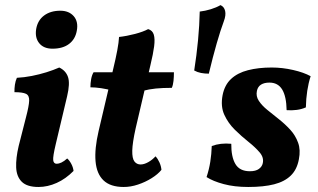

<svg xmlns="http://www.w3.org/2000/svg" viewBox="-20 -736 1268 765"><path d="M133.4 9Q87.9 9 66.9 -11.6Q46 -32.2 44.4 -68.9Q42.9 -105.6 54.4 -154.3L83.9 -270.1Q95.3 -313.3 96.2 -334.5Q97.1 -355.6 83.6 -362.2Q70.1 -368.7 37.6 -368.7Q37.2 -383.3 39.4 -398.6Q41.7 -413.8 47.3 -426Q76.4 -427.5 106.7 -433.4Q137 -439.4 165.1 -448.1Q193.1 -456.9 216.1 -467Q242.4 -454.5 251 -429Q259.6 -403.4 247.3 -351.9L202.2 -162Q190.3 -112 192 -97.7Q193.7 -83.5 206.1 -83.5Q214.1 -83.5 224.7 -88.4Q235.3 -93.3 247.7 -104.6Q256.7 -97 264.1 -83Q271.5 -69 273 -54.9Q241.9 -23.3 205.9 -7.2Q169.8 9 133.4 9ZM189.1 -542Q154.1 -542 136.4 -563.7Q118.6 -585.5 124.1 -620.3Q130.1 -655.1 155.7 -674.2Q181.3 -693.3 220.4 -693.3Q254.8 -693.3 273.9 -671.4Q292.9 -649.4 285.9 -613Q279.9 -579.7 255.1 -560.9Q230.3 -542 189.1 -542Z M472.9 9Q420 9 392.5 -17.2Q365 -43.4 360.7 -93.4Q356.4 -143.3 373 -214.3L430.3 -458Q441.3 -503.5 447.3 -535.6Q453.3 -567.7 454.3 -588.7Q485.2 -592.2 517.9 -600.8Q550.6 -609.4 570.3 -620Q587.7 -615 592.8 -597.9Q597.9 -580.9 594.1 -551.1Q590.3 -521.4 579.4 -476.6L520.3 -223.9Q507.8 -167.3 507 -136.2Q506.3 -105 515.5 -92.8Q524.7 -80.7 540.2 -80.7Q554 -80.7 570.4 -89.8Q586.7 -98.8 599.6 -113.1Q608.6 -103.9 615.4 -88.7Q622.2 -73.4 623.2 -59.2Q609.1 -41.7 584 -26Q558.8 -10.3 529.9 -0.7Q501 9 472.9 9ZM432.6 -373.8Q407.3 -381 383.3 -384.6Q359.2 -388.1 340.2 -388.1Q340.2 -404.3 343.2 -420.8Q346.2 -437.3 352.8 -448H436.4ZM548.3 -373.8 552.1 -448H673Q673 -430.7 671.3 -413.7Q669.5 -396.6 664.5 -386Q628.3 -386 600.9 -383.3Q573.5 -380.5 548.3 -373.8Z M858.4 -715.6Q873 -709.5 877 -692.5Q881 -675.6 871.8 -651.2Q858.7 -616.2 843.6 -563.7Q828.5 -511.2 812 -442.5Q795.8 -442.5 781.1 -445.3Q766.4 -448.1 753.8 -455.1Q763.3 -515.5 769.1 -576.1Q774.8 -636.7 775.8 -689.9Q797.7 -692.4 819.9 -699.2Q842.1 -706 858.4 -715.6Z M1062.6 -467Q1104.8 -467 1147.7 -457.2Q1190.5 -447.4 1217.7 -432.4Q1200.2 -377.7 1198.7 -308.2Q1181.9 -300.6 1162.1 -298.1Q1142.3 -295.5 1122 -297.1Q1121 -351.9 1104.3 -379.4Q1087.5 -406.9 1053.5 -406.9Q1032.9 -406.9 1020 -398.8Q1007.1 -390.7 1003.6 -373.7Q999.1 -352.7 1011.2 -334.3Q1023.2 -315.8 1045.1 -298.1Q1066.9 -280.3 1091.2 -261.1Q1115.5 -241.9 1136.4 -219.2Q1157.2 -196.5 1167.7 -167.5Q1178.3 -138.6 1170.8 -101.1Q1163.3 -60.4 1138.6 -36.4Q1114 -12.4 1072.3 -1.7Q1030.6 9 969.2 9Q913.8 9 871.3 -2.5Q828.7 -13.9 803 -30.5Q813.1 -61 817.9 -91.6Q822.7 -122.3 823.7 -154.1Q858.2 -167.2 901.5 -163.1Q901 -111 918 -82.4Q935 -53.7 975.7 -53.7Q998.9 -53.7 1011.5 -62.9Q1024.1 -72 1027 -85.8Q1032 -108.2 1014.7 -128.6Q997.4 -149 969.8 -171Q942.2 -192.9 915.6 -219.1Q889 -245.3 873.7 -278.8Q858.4 -312.3 866.9 -356.8Q874.9 -397.6 900.8 -421.6Q926.6 -445.7 968.1 -456.3Q1009.5 -467 1062.6 -467Z"/></svg>

Font: Vollkorn
Style: Italic
Weight: 400
Italic angle: -11°
Designer: Friedrich Althausen
Foundry: Friedrich Althausen
Version: Version 5.001